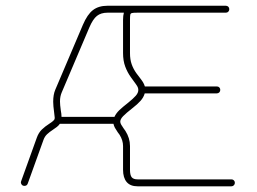

<svg xmlns="http://www.w3.org/2000/svg" viewBox="-20 -655 902 675"><path d="M462.4 -634.8H773.9Q779.3 -634.8 782.7 -631.3Q786.1 -627.9 786.1 -622.6Q786.1 -617.7 782.7 -614Q779.3 -610.4 773.9 -610.4H462.4Q448.2 -610.4 443.6 -609.1Q439 -607.9 438 -603.3Q437 -598.6 437 -585V-468.3Q437 -445.8 442.9 -429.2Q448.7 -412.6 459.5 -397.5Q467.8 -386.2 468.8 -385.3Q478 -373.5 482.4 -366.5Q486.8 -359.4 489.3 -351.1H742.2Q747.6 -351.1 751 -347.7Q754.4 -344.2 754.4 -338.9Q754.4 -334 751 -330.3Q747.6 -326.7 742.2 -326.7H488.8Q484.9 -312.5 473.9 -300.3Q462.9 -288.1 445.8 -274.9Q423.3 -257.3 413.1 -246.8Q402.8 -236.3 402.8 -227.1Q402.8 -222.7 406.2 -216.6Q409.7 -210.4 414.6 -203.6L420.9 -194.8Q437 -169.4 437 -141.6V-58.1Q437 -39.6 442.9 -32Q448.7 -24.4 463.9 -24.4H793.5Q798.8 -24.4 802.2 -21Q805.7 -17.6 805.7 -12.2Q805.7 -7.3 802.2 -3.7Q798.8 0 793.5 0H463.9Q438 0 425.3 -15.1Q412.6 -30.3 412.6 -58.1V-141.6Q412.6 -161.6 400.4 -181.2Q397.5 -185.5 394 -189.9Q387.7 -199.2 384 -205.8Q380.4 -212.4 378.9 -219.7H190.4Q186.5 -213.9 179.9 -208.7Q173.3 -203.6 166.5 -199.2Q153.8 -190.9 145.5 -183.1Q137.2 -175.3 132.8 -163.1L77.6 -9.8Q74.7 -1.5 65.9 -1.5Q59.1 -1.5 55.7 -6.8Q52.2 -12.2 54.2 -17.6L109.4 -170.9Q115.7 -188.5 127 -199.5Q138.2 -210.4 154.3 -220.7Q160.6 -224.6 165.5 -228.8Q170.4 -232.9 171.9 -236.3Q172.4 -237.8 172.4 -241.2Q172.4 -244.1 170.4 -258.8Q167 -283.7 167 -297.4Q167 -322.3 174.3 -339.4L271.5 -567.9Q287.1 -604.5 306.9 -619.6Q326.7 -634.8 357.9 -634.8H460.4H460.9ZM382.3 -244.1Q388.2 -256.8 399.4 -267.6Q410.6 -278.3 431.2 -294.4Q448.2 -308.1 457.3 -318.4Q466.3 -328.6 466.3 -338.9Q466.3 -345.7 462.6 -351.8Q459 -357.9 450.2 -369.6L439.9 -383.8Q427.7 -400.9 420.2 -421.1Q412.6 -441.4 412.6 -468.3V-585Q412.6 -600.1 415.5 -610.4H357.9Q335 -610.4 320.8 -599.1Q306.6 -587.9 293.9 -558.1L196.8 -329.6Q190.9 -315.9 190.9 -298.3Q190.9 -287.1 193.8 -266.6Q194.8 -260.7 195.6 -255.1Q196.3 -249.5 196.3 -244.1Z"/></svg>

Font: Velvelyne Light
Style: Regular
Weight: 200
Designer: Manon Van der Borght et Mariel Nils
Foundry: Velvetyne
Version: Version 1.070